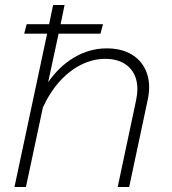

<svg xmlns="http://www.w3.org/2000/svg" viewBox="-20 -750 690 770"><path d="M531 -392Q531 -449 496.5 -481.5Q462 -514 402 -514Q354 -514 307.5 -491.5Q261 -469 221 -425.5Q181 -382 152 -319L84 0H38L169 -615H77L87 -653H177L193 -730H239L223 -653H393L383 -615H215L173 -420Q218 -485 279 -520.5Q340 -556 408 -556Q460 -556 498 -537Q536 -518 557 -482.5Q578 -447 578 -400Q578 -375 572 -348L498 0H452L526 -349Q531 -374 531 -392Z"/></svg>

Font: Azeret Mono Thin
Style: Italic
Weight: 100
Italic angle: -12°
Designer: Martin Vácha
Foundry: Displaay
Version: Version 1.000; Glyphs 3.0.3, build 3074